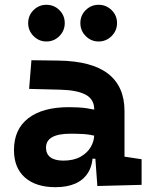

<svg xmlns="http://www.w3.org/2000/svg" viewBox="-20 -775 626 805"><path d="M388.2 4.9 377 -148.4 375 -215.8V-316.9Q375 -358.4 339.6 -377.7Q304.2 -397 234.4 -398.9L102.1 -402.3L111.8 -522.5L224.6 -521Q365.2 -519 433.6 -465.6Q502 -412.1 502 -309.6V-118.2L573.7 -107.4V0ZM212.9 9.8Q130.4 9.8 84.5 -30.8Q38.6 -71.3 38.6 -146Q38.6 -232.9 98.6 -279.3Q158.7 -325.7 269 -325.7Q311.5 -325.7 342.5 -321.3Q373.5 -316.9 405.3 -307.6L383.8 -204.6Q352.5 -211.9 327.6 -213.1Q302.7 -214.4 275.4 -214.4Q172.9 -214.4 172.9 -155.8Q172.9 -129.4 191.4 -115.5Q210 -101.6 245.6 -101.6Q288.6 -101.6 317.4 -117.7Q346.2 -133.8 360.6 -158.7Q375 -183.6 375 -210V-242.2L393.6 -109.4H352.1L369.1 -125Q367.7 -80.1 348.6 -50Q329.6 -20 295.2 -5.1Q260.7 9.8 212.9 9.8ZM393.3 -601.1Q362 -601.1 339.4 -623.8Q316.9 -646.6 316.9 -678.2Q316.9 -710.4 339.4 -732.7Q362 -754.9 393.3 -754.9Q425.3 -754.9 448 -732.6Q470.7 -710.3 470.7 -678.2Q470.7 -646.6 448 -623.8Q425.3 -601.1 393.3 -601.1ZM174.6 -601.1Q143.1 -601.1 120.6 -623.8Q98.1 -646.6 98.1 -678.2Q98.1 -710.4 120.7 -732.7Q143.2 -754.9 174.6 -754.9Q206.5 -754.9 229 -732.6Q251.5 -710.3 251.5 -678.2Q251.5 -646.6 229.1 -623.8Q206.7 -601.1 174.6 -601.1Z"/></svg>

Font: Cascadia Code
Style: Regular
Weight: 400
Monospace: yes
Designer: Aaron Bell
Foundry: Saja Typeworks
Version: Version 2106.017